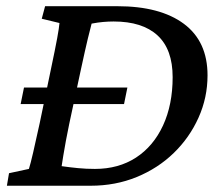

<svg xmlns="http://www.w3.org/2000/svg" viewBox="-20 -593 713 613"><path d="M124 -573.2H354.5Q491.2 -573.2 566.9 -517.1Q642.6 -460.9 642.6 -352.5Q642.6 -281.2 613.8 -217.3Q585 -153.3 534.7 -104.5Q484.4 -55.7 416.5 -27.8Q348.6 0 269.5 0H2L8.8 -40L72.3 -53.7Q77.1 -68.4 85.9 -106.4Q94.7 -144.5 106.4 -198.2L142.6 -372.1Q156.2 -436.5 162.6 -471.2Q168.9 -505.9 169.9 -519.5L113.3 -533.2ZM272.5 -517.6Q268.6 -503.9 260.3 -469.2Q252 -434.6 238.3 -371.1L201.2 -198.2Q195.3 -169.9 190.4 -143.6Q185.5 -117.2 182.1 -96.2Q178.7 -75.2 176.8 -62.5Q204.1 -58.6 229.5 -56.2Q254.9 -53.7 283.2 -53.7Q358.4 -53.7 414.1 -89.8Q469.7 -126 500.5 -192.4Q531.2 -258.8 531.2 -346.7Q531.2 -435.5 482.9 -480Q434.6 -524.4 342.8 -524.4Q326.2 -524.4 309.6 -522.9Q293 -521.5 272.5 -517.6ZM45.9 -260.7 56.6 -313.5H386.7L376 -260.7Z"/></svg>

Font: Crimson Pro Medium
Style: Italic
Weight: 500
Italic angle: -12°
Designer: Jacques Le Bailly
Foundry: Baron von Fonthausen
Version: Version 1.003